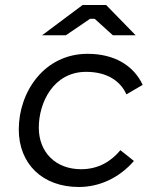

<svg xmlns="http://www.w3.org/2000/svg" viewBox="-20 -740 616 767"><path d="M295 7C377 7 456 -29 515 -97L461 -140C425 -97 375 -64 304 -64C202 -64 135 -132 135 -230C135 -331 194 -453 324 -453C407 -453 461 -417 485 -363L550 -401C513 -480 435 -525 330 -525C156 -525 55 -372 55 -223C55 -86 149 7 295 7ZM522 -599 404 -720H310L148 -599H243L340 -665H358L431 -599Z"/></svg>

Font: Fixel Display
Style: Italic
Weight: 400
Italic angle: -10°
Designer: AlfaBravo + MacPaw
Foundry: Kyrylo Tkachov, Marchela Mozhyna, Serhii Makarenko, Maria Weinstein, Zakhar Kryvoshyya
Version: Version 1.210;Glyphs 3.2 (3217)